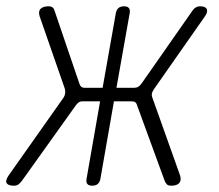

<svg xmlns="http://www.w3.org/2000/svg" viewBox="-76 -580 696 610"><path d="M-6 -6Q-12 2 -17.5 6Q-23 10 -32 10Q-49 10 -54.5 2.5Q-60 -5 -49 -22L126 -270Q130 -276 131 -283.5Q132 -291 130 -298L50 -528Q45 -544 53 -552Q61 -560 78 -560Q87 -560 91.5 -556Q96 -552 98 -544L176 -315Q178 -308 182 -304.5Q186 -301 194 -301H250L292 -538Q294 -549 300.5 -554.5Q307 -560 318 -560Q329 -560 333.5 -554.5Q338 -549 336 -538L294 -301H350Q358 -301 363.5 -304.5Q369 -308 374 -315L534 -544Q539 -552 545.5 -556Q552 -560 560 -560Q577 -560 581 -551Q585 -542 575 -528L414 -298Q409 -291 407 -284.5Q405 -278 408 -270L496 -23Q501 -7 493.5 1.5Q486 10 468 10Q459 10 454.5 6Q450 2 447 -6L360 -244Q358 -252 354 -255Q350 -258 342 -258H286L243 -12Q241 -1 234.5 4.5Q228 10 217 10Q206 10 201.5 4.5Q197 -1 199 -12L242 -258H186Q178 -258 173 -254Q168 -250 164 -244Z"/></svg>

Font: Maple Mono Thin
Style: Italic
Weight: 250
Italic angle: -10°
Monospace: yes
Designer: subframe7536
Version: Version 7.000